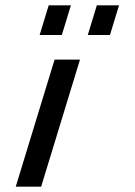

<svg xmlns="http://www.w3.org/2000/svg" viewBox="-20 -698 504 718"><path d="M38.9 0H133.9L279.1 -475H184.1ZM308.2 -567H391.2L425.1 -678H342.1ZM128.2 -567H211.2L245.1 -678H162.1Z"/></svg>

Font: Din Kursivschrift
Style: Eng
Weight: 400
Version: Version 1.089